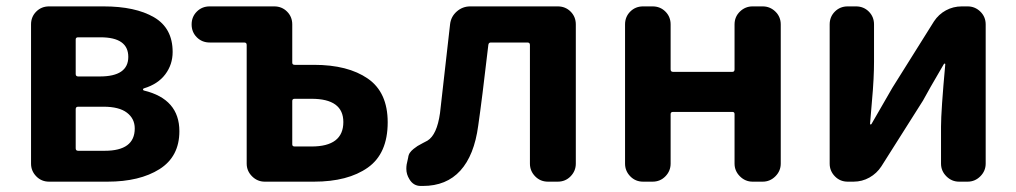

<svg xmlns="http://www.w3.org/2000/svg" viewBox="-20 -580 3244 613"><path d="M136.7 0Q112.3 0 95.7 -17.1Q79.1 -34.2 79.1 -57.6V-502Q79.1 -526.4 95.7 -543Q112.3 -559.6 136.7 -559.6H310.5Q412.1 -559.6 471.7 -524.9Q531.2 -490.2 531.2 -414.1Q531.2 -374 507.8 -342.8Q484.4 -311.5 439.5 -297.9Q436.5 -296.9 436.5 -294.4Q436.5 -292 439.5 -291Q552.7 -263.7 552.7 -161.1Q552.7 -80.1 489.3 -40Q425.8 0 323.2 0ZM221.7 -343.8Q221.7 -335.9 229.5 -335.9H298.8Q389.6 -335.9 389.6 -398.4Q389.6 -460.9 300.8 -460.9H229.5Q221.7 -460.9 221.7 -454.1ZM221.7 -106.4Q221.7 -98.6 229.5 -98.6H314.5Q410.2 -98.6 410.2 -169.9Q410.2 -201.2 385.3 -220.2Q360.4 -239.3 310.5 -239.3H229.5Q221.7 -239.3 221.7 -231.4Z M825.2 0Q801.8 0 784.7 -17.1Q767.6 -34.2 767.6 -57.6V-436.5Q767.6 -444.3 759.8 -444.3H649.4Q625 -444.3 608.4 -460.9Q591.8 -477.5 591.8 -502Q591.8 -526.4 608.4 -543Q625 -559.6 649.4 -559.6H855.5Q879.9 -559.6 896.5 -543Q913.1 -526.4 913.1 -502V-379.9Q913.1 -373 920.9 -373H982.4Q1090.8 -373 1154.3 -329.1Q1217.8 -285.2 1217.8 -189.5Q1217.8 -89.8 1154.3 -44.9Q1090.8 0 982.4 0ZM913.1 -119.1Q913.1 -112.3 920.9 -112.3H974.6Q1076.2 -112.3 1076.2 -190.4Q1076.2 -264.6 974.6 -264.6H920.9Q913.1 -264.6 913.1 -257.8Z M1330.1 13.7Q1327.1 13.7 1323.2 13.7Q1299.8 13.7 1287.1 -7.8Q1277.3 -23.4 1277.3 -41Q1277.3 -47.9 1278.3 -54.7L1283.2 -77.1Q1284.2 -85.9 1288.6 -92.3Q1293 -98.6 1300.3 -104.5Q1307.6 -110.4 1313 -113.8Q1318.4 -117.2 1329.6 -123Q1340.8 -128.9 1344.7 -130.9Q1375 -149.4 1384.8 -218.8Q1392.6 -285.2 1417 -502.9Q1419.9 -527.3 1438.5 -543.5Q1457 -559.6 1481.4 -559.6H1760.7Q1785.2 -559.6 1801.8 -543Q1818.4 -526.4 1818.4 -502V-57.6Q1818.4 -34.2 1801.8 -17.1Q1785.2 0 1760.7 0H1729.5Q1705.1 0 1688.5 -17.1Q1671.9 -34.2 1671.9 -57.6V-436.5Q1671.9 -444.3 1664.1 -444.3H1546.9Q1540 -444.3 1539.1 -436.5Q1518.6 -259.8 1506.8 -178.7Q1494.1 -84 1449.7 -35.2Q1405.3 13.7 1330.1 13.7Z M2033.2 0Q2008.8 0 1992.2 -17.1Q1975.6 -34.2 1975.6 -57.6V-502Q1975.6 -526.4 1992.2 -543Q2008.8 -559.6 2033.2 -559.6H2063.5Q2087.9 -559.6 2104.5 -543Q2121.1 -526.4 2121.1 -502V-358.4Q2121.1 -350.6 2128.9 -350.6H2318.4Q2325.2 -350.6 2325.2 -358.4V-502Q2325.2 -526.4 2342.3 -543Q2359.4 -559.6 2382.8 -559.6H2415Q2438.5 -559.6 2455.6 -543Q2472.7 -526.4 2472.7 -502V-57.6Q2472.7 -34.2 2455.6 -17.1Q2438.5 0 2415 0H2382.8Q2359.4 0 2342.3 -17.1Q2325.2 -34.2 2325.2 -57.6V-215.8Q2325.2 -222.7 2318.4 -222.7H2128.9Q2121.1 -222.7 2121.1 -215.8V-57.6Q2121.1 -34.2 2104.5 -17.1Q2087.9 0 2063.5 0Z M2686.5 0Q2662.1 0 2645.5 -17.1Q2628.9 -34.2 2628.9 -57.6V-502Q2628.9 -526.4 2645.5 -543Q2662.1 -559.6 2686.5 -559.6H2712.9Q2737.3 -559.6 2753.9 -543Q2770.5 -526.4 2770.5 -502V-382.8Q2770.5 -358.4 2769 -327.6Q2767.6 -296.9 2763.2 -249Q2758.8 -201.2 2757.8 -184.6Q2757.8 -182.6 2759.8 -182.6Q2761.7 -182.6 2762.7 -184.6Q2824.2 -291 2829.1 -299.8L2961.9 -511.7Q2976.6 -534.2 3000 -546.9Q3023.4 -559.6 3050.8 -559.6H3069.3Q3092.8 -559.6 3109.9 -543Q3127 -526.4 3127 -502V-57.6Q3127 -34.2 3109.9 -17.1Q3092.8 0 3069.3 0H3042Q3018.6 0 3001.5 -17.1Q2984.4 -34.2 2984.4 -57.6V-175.8Q2984.4 -225.6 2998 -375Q2998 -377 2996.1 -377Q2994.1 -377 2993.2 -375Q2943.4 -290 2926.8 -258.8L2793.9 -48.8Q2779.3 -26.4 2755.9 -13.2Q2732.4 0 2705.1 0Z"/></svg>

Font: Gen Jyuu Gothic P Bold
Style: Bold
Weight: 700
Designer: [Source Han Sans]
Ryoko NISHIZUKA  (kana & ideographs); Paul D. Hunt (Latin, Greek & Cyrillic); Wenlong ZHANG  (bopomofo
Version: Version 1.002.20150607